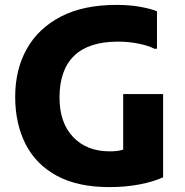

<svg xmlns="http://www.w3.org/2000/svg" viewBox="-20 -752 755 784"><path d="M42 -357Q42 -468 89.5 -552.5Q137 -637 229 -684.5Q321 -732 455 -732Q510 -732 553.5 -724Q597 -716 621 -706V-553H610Q588 -565 547.5 -573.5Q507 -582 462 -582Q342 -582 282.5 -524Q223 -466 223 -354Q223 -251 278.5 -192.5Q334 -134 428 -134Q462 -134 483 -141V-368H646V-28Q607 -10 550 1Q493 12 426 12Q298 12 212.5 -34Q127 -80 84.5 -163.5Q42 -247 42 -357Z"/></svg>

Font: Kufam
Style: Bold
Weight: 700
Designer: Wael Morcos, Artur Schmal
Foundry: Original Type
Version: Version 1.300; ttfautohint (v1.8.3)